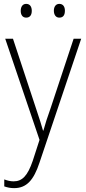

<svg xmlns="http://www.w3.org/2000/svg" viewBox="-20 -780 442 991"><path d="M87 -724C87 -704 96 -689 115 -689C135 -689 144 -703 144 -724C144 -745 135 -760 115 -760C96 -760 87 -744 87 -724ZM258 -725C258 -704 268 -689 286 -689C307 -689 315 -703 315 -725C315 -745 306 -760 286 -760C268 -760 258 -745 258 -725ZM7 -580 184 -58 149 50C122 129 94 156 50 156C33 156 18 152 2 146V182C19 188 34 191 53 191C117 191 154 150 184 59L399 -580H360L242 -224C225 -177 213 -139 204 -106H202C195 -133 184 -165 164 -226L47 -580Z"/></svg>

Font: Noto Sans Tamil UI SemiCondensed ExtraLight
Style: Regular
Weight: 200
Width: 4
Designer: Jelle Bosma - Monotype Design Team
Foundry: Monotype Imaging Inc.
Version: Version 2.004